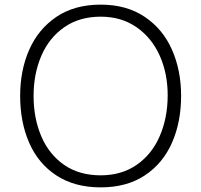

<svg xmlns="http://www.w3.org/2000/svg" viewBox="-20 -792 869 829"><path d="M67 -378Q67 -489 106.5 -578Q146 -667 224 -719.5Q302 -772 415 -772Q526 -772 604.5 -719.5Q683 -667 722.5 -577.5Q762 -488 762 -378Q762 -265 722.5 -175.5Q683 -86 605 -34.5Q527 17 415 17Q302 17 223.5 -34.5Q145 -86 106 -175.5Q67 -265 67 -378ZM704 -381Q704 -475 669.5 -552Q635 -629 569.5 -674.5Q504 -720 415 -720Q323 -720 257.5 -674.5Q192 -629 158.5 -551Q125 -473 125 -378Q125 -281 158.5 -203Q192 -125 257 -80Q322 -35 415 -35Q505 -35 570.5 -80.5Q636 -126 670 -205Q704 -284 704 -381Z"/></svg>

Font: Biryani ExtraLight
Style: Regular
Weight: 275
Designer: Dan Reynolds and Mathieu Reguer
Foundry: Dan Reynolds and Mathieu Reguer
Version: Version 1.004; ttfautohint (v1.1) -l 5 -r 5 -G 72 -x 0 -D la